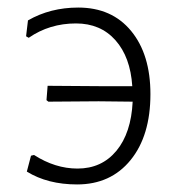

<svg xmlns="http://www.w3.org/2000/svg" viewBox="-20 -482 465 508"><path d="M184 6Q106 6 51 -28L62 -70L70 -72Q126 -36 185 -36Q249 -36 288 -83Q327 -130 331 -213L241 -214L108 -213L103 -217L106 -255L243 -254H330Q325 -331 285.5 -375.5Q246 -420 181 -420Q111 -420 56 -382L49 -386L54 -428Q113 -462 187 -462Q276 -462 327 -400Q378 -338 378 -233Q378 -123 325.5 -58.5Q273 6 184 6Z"/></svg>

Font: Alegreya Sans SC Light
Style: Regular
Weight: 300
Designer: Juan Pablo del Peral
Foundry: Huerta Tipografica
Version: Version 2.007